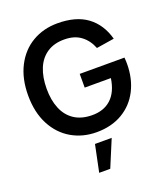

<svg xmlns="http://www.w3.org/2000/svg" viewBox="-175 -856 1082 1243"><g transform="rotate(-20 366.0 -234.0)"><path d="M30 -360Q30 -475.2 73.6 -560.1Q117.2 -645 193.8 -689.9Q270.5 -734.8 367.2 -734.8Q495.4 -734.8 571.8 -677.9Q648.2 -620.9 676.6 -516.4L553.9 -496.9Q531.9 -553.8 487.5 -587.3Q443.1 -620.8 374.7 -621.2Q303.8 -622 255.1 -589.8Q206.4 -557.7 182 -498.8Q157.7 -439.8 157.5 -360Q157.3 -280.7 181.8 -222.1Q206.2 -163.5 254.8 -131.5Q303.3 -99.5 374.7 -98.7Q456.8 -97.4 507.8 -144.2Q558.7 -191.1 572 -283H391.7V-377.5H700Q701.1 -367.1 701.5 -354.6Q702 -342.1 702 -335.3Q702 -233.3 661.6 -153.8Q621.2 -74.2 545.5 -29.6Q469.8 15 367.2 15Q272.2 15 195.5 -29.3Q118.8 -73.7 74.4 -158.4Q30 -243.1 30 -360ZM291.1 267.5H367.4L444.6 82.5H329.5Z"/></g></svg>

Font: Tap Sans
Style: Regular
Weight: 400
Designer: Tap Payments
Foundry: Tap Payments
Version: Version 1.001;Glyphs 3.1.2 (3151)